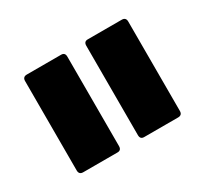

<svg xmlns="http://www.w3.org/2000/svg" viewBox="-77 -790 554 519"><g transform="rotate(-30 200.0 -530.5)"><path d="M242 -378Q230 -378 230 -391V-670Q230 -683 242 -683H348Q361 -683 361 -670V-391Q361 -378 348 -378ZM52 -378Q39 -378 39 -391V-670Q39 -683 52 -683H159Q171 -683 171 -670V-391Q171 -378 159 -378Z"/></g></svg>

Font: Sofia Sans Semi Condensed ExtraBold
Style: Regular
Weight: 800
Designer: Botio Nikoltchev, Ani Petrova
Foundry: lettersoup
Version: Version 4.100